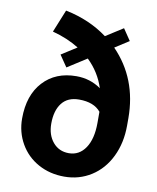

<svg xmlns="http://www.w3.org/2000/svg" viewBox="-87 -838 748 915"><g transform="rotate(10 287.5 -380.5)"><path d="M398.4 -323.7Q365.2 -364.3 293.5 -364.3Q238.3 -364.3 210.2 -327.9Q182.1 -291.5 182.1 -228.5Q182.1 -173.8 211.4 -138.9Q240.7 -104 288.6 -104Q338.9 -104 368.7 -148.2Q398.4 -192.4 398.4 -269.5ZM414.6 -637.2Q539.1 -509.3 539.6 -317.9V-281.7Q539.6 -197.8 507.1 -130.9Q474.6 -64 416.5 -27.1Q358.4 9.8 286.6 9.8Q216.3 9.8 160.2 -21.2Q104 -52.2 72.5 -107.2Q41 -162.1 41 -228.5Q41 -341.3 101.1 -406.5Q161.1 -471.7 261.7 -471.7Q328.1 -471.7 380.9 -434.6Q356.9 -508.8 299.8 -564L206.5 -504.4L168.5 -560.1L242.7 -607.4Q186 -642.6 113.8 -661.6L158.2 -771Q274.4 -747.6 361.3 -683.1L444.8 -736.3L482.4 -680.7Z"/></g></svg>

Font: MAUL Bold
Style: Bold
Weight: 700
Designer: MAUL
Version: Version 1.0; 2020; ttfautohint (v1.8.3)